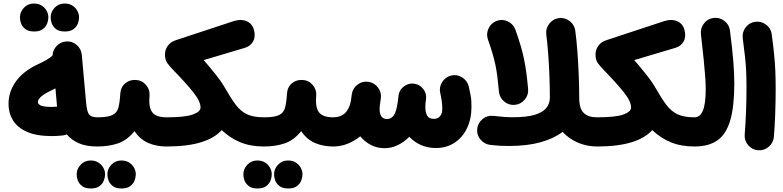

<svg xmlns="http://www.w3.org/2000/svg" viewBox="-20 -777 4479 1099"><path d="M28.8 -182.1Q28.8 -252.9 72 -312.3Q115.2 -371.6 200.2 -410.6Q224.1 -421.4 247.8 -435.3Q271.5 -449.2 280.8 -460Q282.2 -490.7 304 -513.7Q325.7 -536.6 357.4 -539.6Q391.6 -543 418.2 -520.5Q444.8 -498 448.2 -463.4L472.7 -190.9Q477.5 -136.2 490.7 -120.8Q503.9 -105.5 536.6 -105.5H537.1Q571.8 -105.5 595.9 -81.1Q620.1 -56.6 620.1 -22Q620.1 12.2 595.9 36.9Q571.8 61.5 537.1 61.5H536.6Q473.6 61.5 431.2 43Q388.7 24.4 362.3 -7.8Q352.5 -3.4 341.8 -2Q325.7 0 307.4 1Q289.1 2 277.8 2Q189.9 2 135 -22.2Q80.1 -46.4 54.4 -88.1Q28.8 -129.9 28.8 -182.1ZM196.8 -192.9Q196.8 -180.7 213.9 -172.9Q231 -165 277.8 -165Q289.6 -165 306.6 -166.5Q306.2 -171.4 305.7 -176.3L297.4 -271Q284.7 -264.6 271.5 -258.3Q196.8 -222.7 196.8 -192.9ZM94.2 -677.7Q94.2 -708.5 116.9 -732.7Q139.6 -756.8 173.8 -756.8Q199.2 -756.8 216.8 -746.1Q234.4 -735.4 244.1 -719.7Q256.8 -699.7 256.8 -677.7Q256.8 -661.6 250 -642.8Q243.2 -624 225.3 -610.4Q207.5 -596.7 175.3 -596.7Q142.1 -596.7 124.8 -610.6Q107.4 -624.5 100.6 -642.6Q94.2 -659.7 94.2 -677.7ZM270 -677.7Q270 -708.5 292.7 -732.7Q315.4 -756.8 349.6 -756.8Q375 -756.8 392.6 -746.1Q410.2 -735.4 419.9 -719.7Q432.6 -699.7 432.6 -677.7Q432.6 -661.6 425.8 -642.8Q418.9 -624 401.1 -610.4Q383.3 -596.7 351.1 -596.7Q317.9 -596.7 300.5 -610.6Q283.2 -624.5 276.4 -642.6Q270 -659.7 270 -677.7Z M453.1 -22Q453.1 -56.6 478 -81.1Q502.9 -105.5 537.1 -105.5Q596.2 -105.5 622.8 -118.2Q649.4 -130.9 657.5 -160.4Q665.5 -189.9 668.5 -240.2Q670.9 -278.8 697 -300.3Q723.1 -321.8 758.3 -319.3Q793 -317.4 815.7 -290.8Q838.4 -264.2 835.9 -230.5Q829.6 -163.1 851.6 -134.3Q873.5 -105.5 932.6 -105.5H933.1Q967.8 -105.5 991.9 -81.1Q1016.1 -56.6 1016.1 -22Q1016.1 12.2 991.9 36.9Q967.8 61.5 933.1 61.5H932.6Q875.5 61.5 828.6 41.3Q781.7 21 750 -26.4Q708.5 25.4 655.8 43.5Q603 61.5 537.1 61.5Q502.9 61.5 478 36.9Q453.1 12.2 453.1 -22ZM418.9 220.7Q418.9 189.9 441.7 165.8Q464.4 141.6 498.5 141.6Q523.9 141.6 541.5 152.3Q559.1 163.1 568.8 178.7Q581.5 198.7 581.5 220.7Q581.5 236.8 574.7 255.6Q567.9 274.4 550 288.1Q532.2 301.8 500 301.8Q466.8 301.8 449.5 287.8Q432.1 273.9 425.3 255.9Q418.9 238.8 418.9 220.7ZM594.7 220.7Q594.7 189.9 617.4 165.8Q640.1 141.6 674.3 141.6Q699.7 141.6 717.3 152.3Q734.9 163.1 744.6 178.7Q757.3 198.7 757.3 220.7Q757.3 236.8 750.5 255.6Q743.7 274.4 725.8 288.1Q708 301.8 675.8 301.8Q642.6 301.8 625.2 287.8Q607.9 273.9 601.1 255.9Q594.7 238.8 594.7 220.7Z M849.1 -22Q849.1 -56.6 874 -81.1Q898.9 -105.5 933.1 -105.5Q1040 -105.5 1084 -121.6Q1127.9 -137.7 1127.9 -161.6Q1127.9 -196.8 1086.4 -248.8Q1044.9 -300.8 975.1 -372.6Q949.7 -398.4 937 -416.7Q924.3 -435.1 924.3 -465.3Q924.3 -492.7 940.7 -515.1Q957 -537.6 986.3 -546.9L1317.9 -656.2Q1358.9 -669.4 1391.1 -656Q1423.3 -642.6 1433.6 -606Q1443.8 -567.9 1429 -540.3Q1414.1 -512.7 1380.9 -502.9L1146 -433.1Q1187.5 -384.8 1215.8 -349.1Q1244.1 -313.5 1261.7 -284.2Q1263.7 -281.2 1265.1 -278.3Q1299.8 -217.3 1327.9 -179.2Q1356 -141.1 1393.1 -123.3Q1430.2 -105.5 1490.7 -105.5H1491.2Q1525.9 -105.5 1550 -81.1Q1574.2 -56.6 1574.2 -22Q1574.2 12.2 1550 36.9Q1525.9 61.5 1491.2 61.5H1490.7Q1414.1 61.5 1356 37.6Q1297.9 13.7 1249 -32.2Q1208 13.7 1129.6 37.6Q1051.3 61.5 933.1 61.5Q898.9 61.5 874 36.9Q849.1 12.2 849.1 -22Z M1407.2 -22Q1407.2 -56.6 1432.1 -81.1Q1457 -105.5 1491.2 -105.5Q1550.3 -105.5 1576.9 -118.2Q1603.5 -130.9 1611.6 -160.4Q1619.6 -189.9 1622.6 -240.2Q1625 -278.8 1651.1 -300.3Q1677.2 -321.8 1712.4 -319.3Q1747.1 -317.4 1769.8 -290.8Q1792.5 -264.2 1790 -230.5Q1783.7 -163.1 1805.7 -134.3Q1827.6 -105.5 1886.7 -105.5H1887.2Q1921.9 -105.5 1946 -81.1Q1970.2 -56.6 1970.2 -22Q1970.2 12.2 1946 36.9Q1921.9 61.5 1887.2 61.5H1886.7Q1829.6 61.5 1782.7 41.3Q1735.8 21 1704.1 -26.4Q1662.6 25.4 1609.9 43.5Q1557.1 61.5 1491.2 61.5Q1457 61.5 1432.1 36.9Q1407.2 12.2 1407.2 -22ZM1373 220.7Q1373 189.9 1395.8 165.8Q1418.5 141.6 1452.6 141.6Q1478 141.6 1495.6 152.3Q1513.2 163.1 1522.9 178.7Q1535.6 198.7 1535.6 220.7Q1535.6 236.8 1528.8 255.6Q1522 274.4 1504.2 288.1Q1486.3 301.8 1454.1 301.8Q1420.9 301.8 1403.6 287.8Q1386.2 273.9 1379.4 255.9Q1373 238.8 1373 220.7ZM1548.8 220.7Q1548.8 189.9 1571.5 165.8Q1594.2 141.6 1628.4 141.6Q1653.8 141.6 1671.4 152.3Q1689 163.1 1698.7 178.7Q1711.4 198.7 1711.4 220.7Q1711.4 236.8 1704.6 255.6Q1697.8 274.4 1679.9 288.1Q1662.1 301.8 1629.9 301.8Q1596.7 301.8 1579.3 287.8Q1562 273.9 1555.2 255.9Q1548.8 238.8 1548.8 220.7Z M1803.7 -22Q1803.7 -56.6 1828.4 -81.1Q1853 -105.5 1887.2 -105.5Q1970.7 -105.5 1988.8 -200.7Q1990.7 -215.3 1993.7 -237.8Q1999 -272 2026.9 -293Q2054.7 -314 2088.9 -308.6Q2123 -303.7 2144 -275.4Q2165 -247.1 2159.7 -213.4Q2155.3 -184.6 2154.1 -172.4Q2152.8 -160.2 2152.8 -154.3Q2152.8 -95.7 2195.3 -95.7Q2219.2 -95.7 2234.1 -116.7Q2249 -137.7 2257.3 -196.3Q2258.3 -211.4 2261.2 -231Q2265.6 -262.2 2291 -281.7Q2291.5 -282.2 2292 -282.2Q2292 -282.2 2292.5 -282.7Q2315.4 -299.8 2343.3 -298.8Q2343.3 -298.8 2343.3 -298.8Q2343.8 -298.8 2344.7 -298.3Q2348.1 -298.3 2351.6 -297.9Q2383.3 -293 2403.3 -266.8Q2423.3 -240.7 2418.5 -208.5Q2417.5 -197.3 2415.5 -185.5Q2414.6 -174.8 2414.6 -165Q2414.6 -135.3 2424.6 -116Q2434.6 -96.7 2463.9 -96.7Q2485.4 -96.7 2498.5 -111.6Q2511.7 -126.5 2511.7 -155.3Q2511.7 -177.2 2508.5 -199Q2505.4 -220.7 2500 -244.6Q2492.2 -277.8 2511 -307.4Q2529.8 -336.9 2563 -344.7Q2596.2 -352.5 2625.7 -333.7Q2655.3 -314.9 2663.1 -281.7Q2669.9 -252.4 2673.3 -233.9Q2676.8 -215.3 2677.7 -200.4Q2678.7 -185.5 2678.7 -166Q2678.7 -95.2 2652.6 -42Q2626.5 11.2 2580.6 40.8Q2534.7 70.3 2475.1 70.3Q2429.2 70.3 2390.4 53.5Q2351.6 36.6 2322.8 5.9Q2292 37.1 2255.9 54.2Q2219.7 71.3 2181.6 71.3Q2139.2 71.3 2103.5 53Q2067.9 34.7 2042 3.4Q2008.8 30.3 1969.5 45.9Q1930.2 61.5 1887.2 61.5Q1853 61.5 1828.4 36.9Q1803.7 12.2 1803.7 -22Z M3106.9 -579.6Q3102.5 -613.3 3123.8 -641.1Q3145 -668.9 3179.2 -673.3Q3213.4 -677.7 3241 -656.2Q3268.6 -634.8 3272.9 -601.1Q3280.3 -546.4 3285.2 -479.7Q3290 -413.1 3292.7 -345Q3295.4 -276.9 3295.4 -217.3Q3295.4 -155.3 3321.3 -130.4Q3347.2 -105.5 3397 -105.5H3397.5Q3432.1 -105.5 3456.3 -81.1Q3480.5 -56.6 3480.5 -22Q3480.5 12.2 3456.3 36.9Q3432.1 61.5 3397.5 61.5H3397Q3341.3 61.5 3289.8 40.3Q3238.3 19 3200.2 -22Q3150.9 15.6 3074.5 37.1Q2998 58.6 2893.1 58.6Q2866.2 58.6 2842.3 57.4Q2818.4 56.2 2787.6 52.7Q2753.4 48.8 2731 22.7Q2708.5 -3.4 2711.4 -37.6Q2714.4 -72.3 2741.5 -95Q2768.6 -117.7 2802.2 -113.8Q2837.4 -109.9 2863.8 -107.9Q2890.1 -106 2917 -106Q2996.6 -106 3042.5 -120.4Q3088.4 -134.8 3107.9 -160.2Q3127.4 -185.5 3127.4 -217.3Q3127.4 -273.4 3125 -339.1Q3122.6 -404.8 3117.9 -468Q3113.3 -531.2 3106.9 -579.6ZM2772.9 -550.8Q2761.7 -583 2776.6 -614.5Q2791.5 -646 2823.7 -657.7Q2856 -669.4 2887.2 -654.3Q2918.5 -639.2 2930.2 -606.9Q2948.7 -555.2 2960.4 -514.9Q2972.2 -474.6 2979.7 -438Q2987.3 -401.4 2992.7 -360.8Q2998 -320.3 3002.9 -267.6Q3005.9 -233.4 2983.4 -206.5Q2960.9 -179.7 2926.3 -176.8Q2892.1 -173.8 2865.5 -196.3Q2838.9 -218.8 2835.9 -252.9Q2831.5 -299.8 2827.1 -335.4Q2822.8 -371.1 2816.2 -403.1Q2809.6 -435.1 2799.3 -470.2Q2789.1 -505.4 2772.9 -550.8Z M3313.5 -22Q3313.5 -56.6 3338.4 -81.1Q3363.3 -105.5 3397.5 -105.5Q3504.4 -105.5 3548.3 -121.6Q3592.3 -137.7 3592.3 -161.6Q3592.3 -196.8 3550.8 -248.8Q3509.3 -300.8 3439.5 -372.6Q3414.1 -398.4 3401.4 -416.7Q3388.7 -435.1 3388.7 -465.3Q3388.7 -492.7 3405 -515.1Q3421.4 -537.6 3450.7 -546.9L3782.2 -656.2Q3823.2 -669.4 3855.5 -656Q3887.7 -642.6 3897.9 -606Q3908.2 -567.9 3893.3 -540.3Q3878.4 -512.7 3845.2 -502.9L3610.4 -433.1Q3651.9 -384.8 3680.2 -349.1Q3708.5 -313.5 3726.1 -284.2Q3728 -281.2 3729.5 -278.3Q3764.2 -217.3 3792.2 -179.2Q3820.3 -141.1 3857.4 -123.3Q3894.5 -105.5 3955.1 -105.5H3955.6Q3990.2 -105.5 4014.4 -81.1Q4038.6 -56.6 4038.6 -22Q4038.6 12.2 4014.4 36.9Q3990.2 61.5 3955.6 61.5H3955.1Q3878.4 61.5 3820.3 37.6Q3762.2 13.7 3713.4 -32.2Q3672.4 13.7 3594 37.6Q3515.6 61.5 3397.5 61.5Q3363.3 61.5 3338.4 36.9Q3313.5 12.2 3313.5 -22Z M3872.1 -22Q3872.1 -56.6 3896.7 -81.1Q3921.4 -105.5 3955.6 -105.5Q3987.3 -105.5 4003.4 -144.3Q4019.5 -183.1 4019.5 -268.6Q4019.5 -295.9 4016.8 -334.5Q4014.2 -373 4008.3 -432.4Q4002.4 -491.7 3992.2 -580.1Q3988.3 -614.3 4009 -642.1Q4029.8 -669.9 4064 -674.3Q4098.1 -678.7 4126 -657.7Q4153.8 -636.7 4158.2 -602.5Q4171.4 -500.5 4177.2 -429Q4183.1 -357.4 4183.1 -299.3Q4183.1 -168.5 4160.2 -89.1Q4137.2 -9.8 4087.2 25.9Q4037.1 61.5 3955.6 61.5Q3921.4 61.5 3896.7 36.9Q3872.1 12.2 3872.1 -22Z M4231.4 -558.1Q4227.1 -592.3 4248 -620.1Q4269 -647.9 4303.2 -652.3Q4337.4 -656.7 4365.2 -635.7Q4393.1 -614.7 4397.5 -580.6Q4406.2 -514.6 4411.1 -464.8Q4416 -415 4418 -369.1Q4419.9 -323.2 4419.9 -268.6Q4419.9 -196.3 4417.2 -125Q4414.6 -53.7 4409.7 6.3Q4406.7 40.5 4380.1 63.2Q4353.5 85.9 4318.8 83Q4284.7 80.1 4262.2 53.5Q4239.7 26.9 4242.7 -7.3Q4247.6 -67.9 4250.2 -137.9Q4252.9 -208 4252.9 -277.3Q4252.9 -325.2 4251.2 -364.3Q4249.5 -403.3 4244.9 -448.2Q4240.2 -493.2 4231.4 -558.1Z"/></svg>

Font: Mikhak-DS1-FD Black
Style: Regular
Weight: 900
Designer: Amin Abedi
Version: Version 3.2